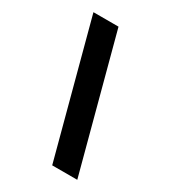

<svg xmlns="http://www.w3.org/2000/svg" viewBox="-177 -811 803 902"><g transform="rotate(30 224.0 -360.0)"><path d="M196 -720H60L252 0H388Z"/></g></svg>

Font: Eudonet ExtraBold
Style: Regular
Weight: 800
Designer: Mikhail Sharanda
Foundry: Mikhail Sharanda
Version: Version 4.503;Glyphs 3.1.2 (3151)